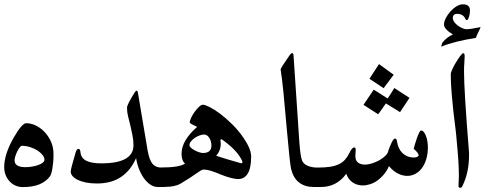

<svg xmlns="http://www.w3.org/2000/svg" viewBox="-20 -957 2332 913"><path d="M191.4 -197.3Q191.4 -208.5 182.1 -220.2Q172.9 -231.9 158 -241.5Q143.1 -251 123.5 -257.3Q104 -263.7 83.5 -263.7Q79.6 -263.7 73.7 -256.1Q67.9 -248.5 62.5 -237.8Q57.1 -227.1 53.2 -215.1Q49.3 -203.1 49.3 -194.8Q49.3 -162.1 100.6 -162.1Q116.2 -162.1 132.3 -164.8Q148.4 -167.5 161.6 -172.1Q174.8 -176.8 183.1 -183.3Q191.4 -189.9 191.4 -197.3ZM233.4 -242.7Q233.9 -237.3 234.1 -231.4Q234.4 -225.6 234.4 -219.2Q234.4 -202.1 232.9 -185.8Q231.4 -169.4 229.2 -156Q227.1 -142.6 223.9 -132.6Q220.7 -122.6 217.3 -118.2Q199.2 -93.8 167.7 -80.6Q136.2 -67.4 87.9 -67.4Q70.3 -67.4 54.4 -74.2Q38.6 -81.1 26.4 -93.8Q14.2 -106.4 7.1 -124Q0 -141.6 0 -162.6Q0 -222.2 43.5 -299.8Q64.5 -336.4 79.6 -353.8Q94.7 -371.1 104 -371.1Q127.4 -371.1 149.4 -360.6Q171.4 -350.1 189 -332.5Q206.5 -314.9 218.5 -291.7Q230.5 -268.6 233.4 -242.7Z M763.2 -67.9H729Q714.8 -67.9 699.5 -76.4Q684.1 -85 669.9 -102.3Q655.8 -119.6 644.3 -145.3Q632.8 -170.9 627 -205.1Q602.1 -147.5 556.2 -116Q510.3 -84.5 440.9 -84.5Q413.1 -84.5 390.1 -88.9Q367.2 -93.3 350.8 -101.1Q334.5 -108.9 325.4 -119.1Q316.4 -129.4 316.4 -141.1Q316.4 -148.9 322.8 -172.4Q329.1 -195.8 340.3 -234.4Q342.8 -241.2 345.7 -245.1Q348.6 -249 352.5 -249Q357.9 -249 359.9 -244.9Q361.8 -240.7 362.8 -232.4Q364.7 -206.1 389.4 -193.1Q414.1 -180.2 461.4 -180.2Q614.7 -180.2 614.7 -266.1Q614.7 -289.6 609.9 -313.7Q605 -337.9 599.6 -361.3Q594.2 -384.3 589.1 -403.3Q584 -422.4 584 -444.8Q584 -452.6 593.5 -471.2Q603 -489.7 619.6 -516.1Q622.1 -520 624.8 -522.9Q627.4 -525.9 629.9 -525.9Q634.8 -525.9 636.7 -510.7L677.7 -267.1Q681.6 -240.2 686.5 -220.2Q691.4 -200.2 699.2 -186.8Q707 -173.3 719 -166.7Q731 -160.2 748.5 -160.2H763.2Z M1129.9 -195.3Q1119.1 -217.8 1097.4 -241.2Q1075.7 -264.6 1041.5 -289.6Q1034.7 -294.9 1031.7 -294.9Q1028.3 -294.9 1028.3 -289.6Q1028.3 -285.6 1029.1 -282Q1029.8 -278.3 1029.8 -274.4Q1029.8 -240.7 1007.8 -216.3Q1027.8 -209.5 1057.1 -200.7Q1086.4 -191.9 1124.5 -181.2Q1125 -180.7 1127.4 -180.7Q1132.8 -180.7 1132.8 -185.5Q1132.8 -189 1129.9 -195.3ZM985.4 -265.1Q985.4 -274.9 982.7 -284.4Q980 -293.9 975.3 -301.3Q970.7 -308.6 964.4 -313Q958 -317.4 950.7 -317.4Q940.4 -317.4 928.2 -312.7Q916 -308.1 905.5 -300.8Q895 -293.5 887.9 -284.4Q880.9 -275.4 880.9 -266.6Q880.9 -260.7 887.9 -254.4Q895 -248 905.3 -242.4Q915.5 -236.8 926.5 -233.2Q937.5 -229.5 945.3 -229.5Q985.4 -229.5 985.4 -265.1ZM1174.3 -212.4Q1174.3 -105.5 1111.3 -105.5Q1099.6 -105.5 1077.4 -111.1Q1055.2 -116.7 1027.8 -127.9Q1001.5 -139.2 981.9 -145Q962.4 -150.9 947.8 -150.9Q942.9 -150.9 935.1 -146.2Q927.2 -141.6 915 -133.1Q902.8 -124.5 884.5 -112.3Q866.2 -100.1 839.8 -84.5Q825.7 -76.2 807.1 -72.3Q788.6 -68.4 768.1 -68.4H733.9V-160.6H748.5Q790 -160.6 818.4 -165.3Q846.7 -169.9 859.9 -179.2Q843.3 -193.4 843.3 -226.1Q843.3 -258.3 862.5 -290.5Q881.8 -322.8 917.5 -353.5Q882.3 -370.1 882.3 -374Q882.3 -383.3 889.2 -397.7Q896 -412.1 906 -425.8Q916 -439.5 926.5 -449.2Q937 -459 944.3 -459Q954.6 -459 977.1 -447.8Q999.5 -436.5 1026.9 -416Q1054.2 -395.5 1083.5 -366.7Q1112.8 -337.9 1137.2 -302.7Q1155.3 -276.4 1164.8 -253.7Q1174.3 -231 1174.3 -212.4Z M1503.9 -67.9H1470.2Q1430.2 -67.9 1402.6 -88.9Q1375 -109.9 1364.3 -153.3Q1358.4 -178.2 1344.2 -338.4Q1335.4 -441.9 1328.1 -514.9Q1320.8 -587.9 1314.5 -626Q1314.5 -630.4 1325.2 -647.2Q1335.9 -664.1 1358.9 -696.8Q1365.2 -704.6 1370.1 -704.6Q1375 -704.6 1376 -690.4Q1382.8 -587.9 1389.9 -483.6Q1397 -379.4 1403.8 -276.4Q1406.2 -245.1 1409.4 -223.9Q1412.6 -202.6 1416.5 -193.4Q1423.3 -177.2 1442.9 -168.7Q1462.4 -160.2 1489.3 -160.2H1503.9Z M1852.1 -601.6 1804.2 -537.6 1736.8 -582.5 1782.2 -652.3ZM1927.2 -491.7 1882.3 -423.8 1814.9 -465.3Q1806.2 -452.6 1797.1 -439.5Q1788.1 -426.3 1778.3 -413.6L1708.5 -458.5L1757.3 -530.8L1823.2 -488.8Q1831.5 -501 1839.6 -513.4Q1847.7 -525.9 1855 -538.6ZM2014.6 -257.3Q2014.6 -225.1 2006.8 -199.7Q1999 -174.3 1985.6 -156.7Q1972.2 -139.2 1954.3 -129.9Q1936.5 -120.6 1916.5 -120.6Q1895 -120.6 1872.6 -131.6Q1850.1 -142.6 1829.6 -167Q1819.8 -144.5 1805.4 -127.4Q1791 -110.4 1774.7 -98.6Q1758.3 -86.9 1740.2 -81.1Q1722.2 -75.2 1705.1 -75.2Q1678.7 -75.2 1657.5 -89.1Q1636.2 -103 1626.5 -130.9Q1605.5 -100.6 1574.7 -84.2Q1543.9 -67.9 1508.8 -67.9H1474.6V-160.2H1489.3Q1524.4 -160.2 1548.8 -163.8Q1573.2 -167.5 1590.8 -175.8Q1608.4 -184.1 1620.4 -197.5Q1632.3 -210.9 1642.1 -231Q1654.3 -255.9 1664.1 -255.9Q1671.4 -255.9 1671.4 -244.6Q1671.4 -239.3 1670.7 -229Q1669.9 -218.8 1669.9 -214.8Q1669.9 -192.9 1682.9 -183.6Q1695.8 -174.3 1714.4 -174.3Q1731.4 -174.3 1750.2 -180.4Q1769 -186.5 1785.6 -196Q1802.2 -205.6 1813.7 -217.3Q1825.2 -229 1826.7 -240.7Q1835 -264.2 1842.8 -280Q1850.6 -295.9 1857.4 -298.3Q1862.8 -298.3 1865 -294.2Q1867.2 -290 1868.2 -282.7Q1870.6 -266.6 1877 -252.9Q1883.3 -239.3 1893.6 -229.2Q1903.8 -219.2 1917.7 -213.6Q1931.6 -208 1948.2 -208Q1958.5 -208 1964.6 -211.4Q1970.7 -214.8 1970.7 -217.8Q1970.7 -229 1947.3 -249.5Q1948.7 -255.9 1952.9 -270.3Q1957 -284.7 1962.2 -299.3Q1967.3 -314 1972.7 -325.2Q1978 -336.4 1981.9 -336.4Q1989.3 -336.4 1995.1 -329.3Q2001 -322.3 2005.4 -311Q2009.8 -299.8 2012.2 -285.6Q2014.6 -271.5 2014.6 -257.3Z M2265.1 -827.6Q2260.7 -815.4 2253.7 -802.2Q2246.6 -789.1 2243.2 -776.9Q2193.4 -769 2152.1 -758.8Q2110.8 -748.5 2077.6 -734.9Q2078.6 -738.8 2080.3 -744.4Q2082 -750 2084 -754.9Q2106.9 -782.2 2133.8 -793Q2091.3 -818.8 2091.3 -839.8Q2091.3 -854.5 2100.1 -871.3Q2108.9 -888.2 2122.1 -902.8Q2135.3 -917.5 2151.1 -927Q2167 -936.5 2180.7 -936.5Q2214.8 -936.5 2214.8 -907.2Q2214.8 -900.9 2213.9 -892.8Q2212.9 -884.8 2210.7 -877.9Q2208.5 -871.1 2205.8 -866.2Q2203.1 -861.3 2199.2 -861.3Q2196.3 -861.3 2193.4 -866.2Q2183.1 -891.1 2153.8 -891.1Q2133.3 -891.1 2133.3 -870.6Q2133.3 -861.8 2140.1 -852.3Q2147 -842.8 2157.2 -835.2Q2167.5 -827.6 2179 -822.8Q2190.4 -817.9 2199.7 -817.9Q2206.5 -817.9 2222.9 -820.3Q2239.3 -822.8 2264.6 -828.1ZM2210 -235.4Q2210.4 -231.9 2210.4 -227.5Q2210.4 -223.1 2210.4 -218.8Q2210.4 -134.3 2177.7 -70.3Q2174.8 -64 2168.5 -64Q2160.2 -64 2160.2 -72.8Q2160.2 -82.5 2161.1 -93.8Q2162.1 -105 2162.1 -118.7Q2162.1 -153.8 2159.2 -198.5Q2156.2 -243.2 2150.4 -301.8Q2150.4 -304.7 2149.2 -315.9Q2147.9 -327.1 2146.2 -342.8Q2144.5 -358.4 2142.1 -376.7Q2139.6 -395 2137.7 -412.1Q2135.7 -429.2 2134.3 -443.4Q2132.8 -457.5 2132.3 -464.8Q2128.4 -501 2126 -536.9Q2123.5 -572.8 2123.5 -605.5Q2123.5 -610.8 2128.7 -622.8Q2133.8 -634.8 2142.6 -650.9Q2157.2 -675.8 2167.7 -689.9Q2178.2 -704.1 2183.6 -704.1Q2189.5 -704.1 2189.5 -689Q2189.5 -674.8 2188 -657Q2186.5 -639.2 2186.5 -617.2Q2186.5 -571.3 2192.4 -476.6Q2198.2 -381.8 2210 -235.4Z"/></svg>

Font: XB Zar
Style: Regular
Weight: 400
Designer: Behnam
Foundry: Irmug
Version: Version 8.005 2009